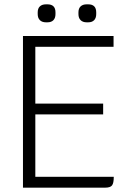

<svg xmlns="http://www.w3.org/2000/svg" viewBox="-20 -866 600 886"><path d="M505 -50Q505 -21 497 -10.5Q489 0 465 0H86V-700H504V-650H143V-388H456V-338H143V-50ZM154 -801V-809Q154 -827 164 -836.5Q174 -846 192 -846H199Q236 -846 236 -809V-801Q236 -783 226.5 -773Q217 -763 199 -763H192Q174 -763 164 -773Q154 -783 154 -801ZM342 -801V-809Q342 -827 352 -836.5Q362 -846 380 -846H387Q424 -846 424 -809V-801Q424 -783 414.5 -773Q405 -763 387 -763H380Q362 -763 352 -773Q342 -783 342 -801Z"/></svg>

Font: Krub Light
Style: Regular
Weight: 300
Designer: Ekaluck Peanpanawate
Foundry: Cadson Demak Co.,Ltd.
Version: Version 1.000; ttfautohint (v1.6)